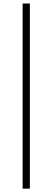

<svg xmlns="http://www.w3.org/2000/svg" viewBox="-20 -826 304 1114"><path d="M111.3 268.6V-805.7H153.3V268.6Z"/></svg>

Font: GenYoMin TW TTF ExtraLight
Style: Regular
Weight: 250
Version: Version 1.300